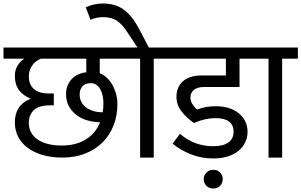

<svg xmlns="http://www.w3.org/2000/svg" viewBox="-30 -902 1725 1099"><path d="M-10 -566V-630H702V-566H541V-483Q562 -475 580.5 -458Q599 -441 612.5 -417.5Q626 -394 634 -365.5Q642 -337 642 -306Q642 -240 620 -184Q598 -128 557 -87Q516 -46 457.5 -23Q399 0 327 0Q264 0 213.5 -15Q163 -30 127.5 -56.5Q92 -83 73.5 -120Q55 -157 55 -201Q55 -302 146 -337Q103 -354 79 -386Q55 -418 55 -467Q55 -501 70.5 -526.5Q86 -552 109 -566ZM348 -363Q348 -390 357 -412.5Q366 -435 382 -451Q398 -467 419 -476.5Q440 -486 464 -488V-566H204Q173 -554 154 -527Q135 -500 135 -464Q135 -416 165.5 -391.5Q196 -367 245 -367H278V-299H257Q193 -299 164 -272Q135 -245 135 -198Q135 -138 185.5 -103.5Q236 -69 324 -69Q404 -69 460.5 -103.5Q517 -138 543 -202Q505 -203 470 -213Q435 -223 408 -243.5Q381 -264 364.5 -293.5Q348 -323 348 -363ZM562 -309Q562 -362 542.5 -394Q523 -426 489 -426Q458 -426 442 -408Q426 -390 426 -361Q426 -335 437 -316Q448 -297 466 -284.5Q484 -272 508 -265.5Q532 -259 558 -259Q560 -271 561 -283Q562 -295 562 -309Z M461 -860Q478 -869 504.5 -875.5Q531 -882 559 -882Q632 -882 680 -845.5Q728 -809 762 -744L822 -630H940V-566H850V0H772V-566H682V-630H757L700 -716Q686 -737 672 -753.5Q658 -770 641.5 -781.5Q625 -793 605 -798.5Q585 -804 559 -804Q539 -804 520.5 -799.5Q502 -795 488 -789Z M1136 123Q1136 103 1151.5 86.5Q1167 70 1191 70Q1216 70 1230.5 86.5Q1245 103 1245 123Q1245 146 1230 161.5Q1215 177 1191 177Q1167 177 1151.5 161.5Q1136 146 1136 123ZM1080 -198Q1038 -227 1009 -264.5Q980 -302 980 -347Q980 -373 988.5 -395.5Q997 -418 1014.5 -434.5Q1032 -451 1059 -460.5Q1086 -470 1124 -470H1263V-566H920V-630H1447V-566H1341V-404H1138Q1100 -404 1080 -387.5Q1060 -371 1060 -344Q1060 -324 1071 -306.5Q1082 -289 1098 -275Q1125 -285 1150.5 -289.5Q1176 -294 1205 -294Q1246 -294 1279.5 -283.5Q1313 -273 1337 -253.5Q1361 -234 1374 -207Q1387 -180 1387 -147Q1387 -115 1373.5 -87Q1360 -59 1335 -38.5Q1310 -18 1273.5 -6.5Q1237 5 1191 5Q1120 5 1059.5 -20Q999 -45 958 -80L1000 -136Q1039 -102 1087 -83.5Q1135 -65 1189 -65Q1248 -65 1277.5 -86.5Q1307 -108 1307 -148Q1307 -187 1280.5 -206.5Q1254 -226 1203 -226Q1177 -226 1146 -219.5Q1115 -213 1080 -198Z M1507 -566H1417V-630H1675V-566H1585V0H1507Z"/></svg>

Font: Mukta
Style: Regular
Weight: 400
Designer: Girish Dalvi and Yashodeep Gholap
Foundry: Ek Type
Version: Version 2.538;PS 1.001;hotconv 16.6.51;makeotf.lib2.5.65220;